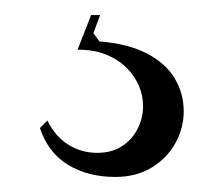

<svg xmlns="http://www.w3.org/2000/svg" viewBox="-20 -20 297 255"><path d="M133 215Q97 215 70.5 199Q44 183 33 150L43 140Q53 161 70.5 172Q88 183 109 183Q128 183 141.5 174.5Q155 166 162.5 151.5Q170 137 170 121Q170 107 164.5 94Q159 81 148 70Q137 59 121 52.5Q105 46 83 46L101 0H113L104 24L112 35Q150 38 175 51Q200 64 212 84Q224 104 224 128Q224 150 213 170Q202 190 181.5 202.5Q161 215 133 215Z"/></svg>

Font: Kalnia Medium
Style: Regular
Weight: 500
Designer: Frida Medrano
Foundry: Frida Medrano
Version: Version 1.105